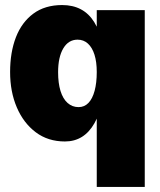

<svg xmlns="http://www.w3.org/2000/svg" viewBox="-20 -540 635 760"><path d="M237 20Q170 20 121.5 -16.5Q73 -53 46.5 -115Q20 -177 20 -255Q20 -333 43 -392.5Q66 -452 112 -486Q158 -520 226 -520Q311 -520 353 -452.5Q395 -385 395 -255Q395 -125 354 -52.5Q313 20 237 20ZM291 -116Q314 -116 330 -132.5Q346 -149 354.5 -180.5Q363 -212 363 -255Q363 -295 354 -323.5Q345 -352 328 -367.5Q311 -383 287 -383Q251 -383 230.5 -348.5Q210 -314 210 -254Q210 -211 219.5 -180Q229 -149 247.5 -132.5Q266 -116 291 -116ZM363 200V-500H553V200Z"/></svg>

Font: Moderustic ExtraBold
Style: Regular
Weight: 800
Designer: Tural Alisoy
Foundry: TAFT Foundry
Version: Version 2.120